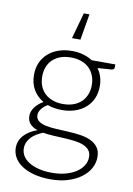

<svg xmlns="http://www.w3.org/2000/svg" viewBox="-97 -775 705 1020"><g transform="rotate(10 255.0 -264.5)"><path d="M244.5 -220Q276.5 -220 301.5 -229.2Q326.5 -238.5 343.5 -255Q360.5 -271.5 369.5 -294.5Q378.5 -317.5 378.5 -345.5Q378.5 -373.5 369.2 -396.8Q360 -420 342.8 -436.5Q325.5 -453 300.8 -462Q276 -471 244.5 -471Q213 -471 188.2 -462Q163.5 -453 146.2 -436.5Q129 -420 120 -396.8Q111 -373.5 111 -345.5Q111 -317.5 120 -294.5Q129 -271.5 146.2 -255Q163.5 -238.5 188.2 -229.2Q213 -220 244.5 -220ZM430.5 33.5Q430.5 10 418.2 -4.2Q406 -18.5 385.5 -26.5Q365 -34.5 338.2 -37.8Q311.5 -41 282.2 -42.5Q253 -44 223.5 -45.5Q194 -47 168 -51.5Q149 -44 133 -34.2Q117 -24.5 105.5 -12Q94 0.5 87.5 15.2Q81 30 81 47Q81 69 92.2 87.8Q103.5 106.5 125.2 120.2Q147 134 178.5 142Q210 150 251 150Q289 150 321.8 141.5Q354.5 133 378.8 117.5Q403 102 416.8 80.5Q430.5 59 430.5 33.5ZM482.5 -475.5V-459Q482.5 -448 468.5 -445.5L392.5 -440Q406.5 -421 414 -397.5Q421.5 -374 421.5 -346.5Q421.5 -310.5 408.8 -281.2Q396 -252 372.8 -231.2Q349.5 -210.5 316.8 -199Q284 -187.5 244.5 -187.5Q202 -187.5 167 -200.5Q146 -188.5 133.8 -172.2Q121.5 -156 121.5 -140Q121.5 -118.5 136.8 -107Q152 -95.5 176.8 -90.2Q201.5 -85 233.2 -83.5Q265 -82 298 -80.2Q331 -78.5 362.8 -74Q394.5 -69.5 419.2 -58.2Q444 -47 459.2 -26.8Q474.5 -6.5 474.5 27Q474.5 58 459 86.5Q443.5 115 414.2 137Q385 159 343.5 172.2Q302 185.5 250.5 185.5Q198 185.5 158.5 174.8Q119 164 92.2 145.8Q65.5 127.5 52 103.5Q38.5 79.5 38.5 52.5Q38.5 13 64.5 -15.2Q90.5 -43.5 135.5 -59.5Q110.5 -68 95.2 -84.2Q80 -100.5 80 -128.5Q80 -139 84 -150.5Q88 -162 96 -173.2Q104 -184.5 115.5 -194.5Q127 -204.5 141.5 -212.5Q106 -233 86.2 -267Q66.5 -301 66.5 -346.5Q66.5 -382.5 79.2 -411.8Q92 -441 115.5 -462Q139 -483 171.8 -494.5Q204.5 -506 244.5 -506Q277.5 -506 305.2 -498Q333 -490 355 -475.5ZM277 -573H231.5L270.5 -713.5H301Z"/></g></svg>

Font: Lato 2
Style: Regular
Weight: 300
Designer: Lukasz Dziedzic with Adam Twardoch and Botio Nikoltchev
Foundry: tyPoland Lukasz Dziedzic
Version: Version 2.015; 2015-08-06; http://www.latofonts.com/